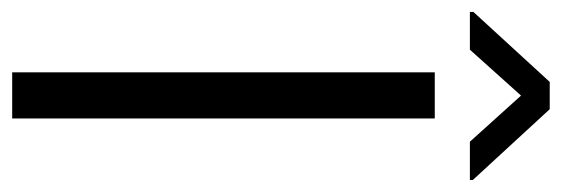

<svg xmlns="http://www.w3.org/2000/svg" viewBox="-336 -614 944 323"><g transform="rotate(90 136.5 -452.0)"><path d="M173.8 -710.9V0H96.2V-710.9ZM158.2 -904.3 277.3 -774.9V-770H212.9L135.3 -856L58.1 -770H-5.4V-775.9L112.3 -904.3Z"/></g></svg>

Font: Vazirmatn RD FD Light
Style: Regular
Weight: 300
Designer: Saber Rastikerdar
Foundry: Saber Rastikerdar
Version: Version 33.003